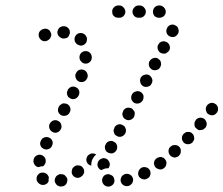

<svg xmlns="http://www.w3.org/2000/svg" viewBox="-20 -665 818 703"><path d="M386 16Q378 20 369 17Q364 15 361 12Q358 9 356 5Q354 1 354 -3Q353 -8 355 -12Q358 -21 366 -25Q375 -29 383 -26L384 -25Q388 -24 392 -21Q395 -18 397 -14Q398 -12 398 -10Q399 -8 399 -6Q399 -5 399 -3Q399 -2 399 0Q398 2 398 3Q395 12 386 16ZM224 6Q228 -3 226 -12Q224 -16 221 -19Q218 -23 215 -25Q211 -27 206 -27Q202 -28 197 -27L196 -26Q187 -23 183 -15Q179 -7 181 2Q183 6 186 10Q188 13 192 15Q196 17 201 18Q205 18 210 17H211Q220 14 224 6ZM458 12Q461 9 464 6Q466 2 467 -3Q468 -7 467 -11Q464 -21 457 -25Q449 -30 440 -28H439Q435 -27 431 -24Q427 -22 425 -18Q423 -14 422 -10Q421 -5 422 -1Q424 8 432 13Q440 18 449 16H450Q454 15 458 12ZM140 12Q130 13 123 7Q122 7 122 6Q118 3 116 -1Q114 -4 114 -9Q113 -13 115 -18Q116 -22 119 -25Q125 -33 134 -33Q143 -34 151 -28Q151 -28 151 -28Q154 -26 156 -22Q158 -19 159 -15Q158 -12 158 -8Q158 -5 158 -2Q157 -1 157 1Q156 2 155 4Q149 11 140 12ZM526 -16Q529 -20 530 -24Q532 -28 531 -33Q531 -37 529 -41Q524 -50 516 -52Q507 -55 498 -51Q490 -46 487 -37Q484 -28 488 -20Q490 -16 494 -13Q497 -11 501 -9Q506 -8 510 -8Q515 -9 519 -11Q523 -13 526 -16ZM284 -25Q287 -29 288 -33Q288 -37 288 -42Q287 -46 284 -50Q279 -58 270 -59Q260 -61 253 -56L252 -55Q244 -50 243 -40Q241 -31 246 -24Q251 -16 261 -14Q270 -13 277 -18L278 -19Q282 -21 284 -25ZM338 -69V-70Q339 -74 342 -77Q345 -81 349 -83Q353 -85 357 -86Q362 -86 366 -85Q375 -82 379 -74Q384 -66 381 -57V-56Q380 -54 379 -53Q379 -51 377 -49Q376 -49 374 -49Q365 -49 357 -45Q354 -44 351 -42Q343 -45 339 -53Q335 -61 338 -69ZM589 -64Q591 -73 585 -81Q582 -85 579 -87Q575 -89 570 -90Q566 -91 562 -89Q557 -88 554 -86L553 -85Q546 -80 544 -71Q543 -61 548 -54Q551 -50 555 -48Q559 -46 563 -45Q567 -44 572 -45Q576 -46 580 -49Q588 -55 589 -64ZM106 -63Q101 -71 103 -80V-81Q105 -90 113 -95Q121 -100 130 -98Q135 -97 138 -94Q142 -92 144 -88Q147 -84 147 -80Q148 -75 147 -71V-70Q146 -66 143 -62Q141 -58 137 -56Q137 -56 137 -56Q137 -56 137 -56Q134 -56 132 -56Q126 -55 120 -53Q120 -53 120 -53Q120 -53 120 -53Q111 -55 106 -63ZM324 -91Q328 -96 332 -99Q330 -101 327 -102Q324 -103 320 -103Q316 -104 312 -102Q308 -101 304 -97H303Q297 -90 296 -81Q296 -72 302 -65Q305 -62 308 -61Q311 -59 315 -58Q314 -58 314 -59Q314 -67 316 -75V-76Q319 -84 324 -91ZM642 -110Q643 -120 637 -127Q634 -130 630 -132Q625 -134 621 -134Q617 -134 612 -133Q608 -131 605 -128H604Q597 -121 597 -112Q597 -103 603 -96Q606 -92 610 -91Q614 -89 618 -88Q623 -88 627 -90Q631 -91 635 -94V-95Q642 -101 642 -110ZM364 -128Q364 -123 365 -119Q366 -115 369 -111Q372 -108 376 -106Q385 -102 393 -104Q402 -107 407 -116Q409 -120 409 -125Q410 -129 408 -133Q407 -138 404 -141Q401 -144 397 -146Q389 -151 380 -148Q371 -145 367 -137V-136Q364 -132 364 -128ZM128 -133Q131 -124 140 -120Q148 -116 157 -119Q166 -122 170 -130V-131Q175 -139 172 -148Q169 -157 160 -161Q152 -165 143 -162Q134 -159 130 -151V-150Q125 -142 128 -133ZM690 -152Q692 -156 691 -160Q691 -165 689 -169Q688 -173 684 -176Q678 -183 668 -182Q659 -182 653 -175H652Q649 -171 647 -167Q646 -163 646 -159Q646 -154 648 -150Q650 -146 653 -143Q660 -136 669 -137Q678 -137 685 -144Q688 -148 690 -152ZM396 -189Q396 -184 397 -180Q398 -176 401 -172Q404 -169 408 -167Q416 -162 425 -165Q434 -168 438 -176L439 -177Q441 -181 441 -185Q442 -190 440 -194Q439 -198 436 -202Q433 -205 429 -207Q421 -212 412 -209Q403 -206 399 -198V-197Q397 -193 396 -189ZM161 -195Q164 -186 172 -182Q180 -177 189 -180Q198 -183 202 -191L203 -192Q207 -200 204 -209Q202 -218 193 -222Q185 -227 176 -224Q167 -221 163 -213L162 -212Q158 -204 161 -195ZM736 -205Q737 -209 737 -214Q736 -218 734 -222Q732 -226 729 -229Q721 -235 712 -234Q703 -233 697 -226V-225Q691 -218 692 -209Q692 -199 700 -194Q703 -191 707 -189Q712 -188 716 -189Q721 -189 724 -191Q728 -193 731 -197H732Q735 -201 736 -205ZM428 -250Q428 -245 429 -241Q431 -237 433 -233Q436 -230 440 -228Q448 -223 457 -226Q466 -229 471 -237V-238Q473 -242 473 -246Q474 -250 473 -255Q471 -259 468 -262Q466 -266 462 -268Q453 -272 444 -270Q435 -267 431 -259V-258Q429 -254 428 -250ZM193 -256Q196 -248 204 -243Q213 -239 222 -242Q230 -244 235 -253Q240 -262 237 -271Q234 -280 226 -284Q222 -286 218 -286Q213 -287 209 -286Q205 -284 201 -281Q198 -279 196 -275L195 -274Q191 -265 193 -256ZM778 -261Q779 -265 778 -270Q778 -274 775 -278Q773 -282 769 -284Q761 -290 752 -288Q743 -286 738 -279L737 -278Q735 -275 734 -270Q733 -266 734 -261Q735 -257 737 -253Q739 -249 743 -247Q751 -242 760 -243Q769 -245 774 -253H775Q777 -257 778 -261ZM461 -302Q464 -293 472 -288Q481 -284 490 -287Q498 -290 503 -298Q507 -307 505 -316Q502 -324 494 -329Q485 -333 477 -330Q468 -328 463 -319Q459 -311 461 -302ZM225 -327Q225 -322 226 -318Q227 -314 230 -310Q233 -307 237 -305Q245 -300 254 -303Q263 -306 267 -314L268 -315Q272 -323 270 -332Q267 -341 259 -345Q250 -350 241 -347Q233 -344 228 -336V-335Q226 -331 225 -327ZM495 -380Q491 -371 494 -363Q496 -354 505 -349Q513 -345 522 -348Q531 -350 535 -359Q540 -368 537 -376Q534 -385 526 -390Q518 -394 509 -391Q500 -389 495 -380ZM258 -378Q261 -370 270 -366Q279 -363 287 -366Q296 -370 299 -379L300 -380Q303 -388 299 -397Q296 -405 287 -409Q278 -412 270 -409Q261 -405 258 -396L257 -395Q254 -387 258 -378ZM525 -432Q524 -428 526 -423Q527 -419 530 -416Q533 -412 537 -410Q545 -406 554 -409Q563 -411 567 -420Q569 -424 570 -429Q570 -433 569 -437Q568 -442 565 -445Q562 -448 558 -451Q550 -455 541 -452Q532 -449 528 -441H527Q525 -437 525 -432ZM278 -439Q284 -432 294 -432Q303 -432 310 -439Q316 -445 316 -454V-455Q316 -465 310 -471Q303 -478 294 -478Q285 -478 278 -472Q271 -465 271 -456V-455Q271 -445 278 -439ZM558 -484Q561 -475 569 -471Q573 -469 577 -469Q582 -468 586 -469Q590 -471 594 -474Q597 -476 599 -480L600 -481Q604 -489 601 -498Q598 -507 590 -511Q586 -513 582 -514Q577 -514 573 -513Q569 -512 565 -509Q562 -506 560 -502L559 -501Q555 -493 558 -484ZM258 -507Q252 -514 253 -524Q254 -533 261 -539Q268 -545 278 -544Q287 -543 293 -536Q293 -535 294 -535Q296 -531 298 -527Q299 -522 298 -518Q298 -514 296 -510Q294 -506 290 -503Q289 -502 287 -501Q286 -500 284 -500Q282 -499 280 -498Q274 -497 268 -500Q262 -502 258 -507Q258 -507 258 -507ZM160 -521Q164 -524 165 -528Q167 -532 168 -536Q168 -541 166 -545Q163 -554 155 -558Q146 -562 137 -558Q137 -558 136 -558Q127 -554 123 -546Q120 -537 123 -529Q125 -524 128 -521Q131 -518 135 -516Q139 -514 144 -514Q148 -514 152 -516Q153 -516 153 -516Q157 -518 160 -521ZM213 -524H212Q208 -524 204 -526Q200 -528 197 -531Q193 -534 192 -538Q190 -542 190 -547Q191 -556 197 -563Q204 -569 213 -569H214Q219 -569 223 -567Q227 -565 230 -562Q233 -559 235 -554Q236 -550 236 -546Q236 -545 236 -545Q236 -544 236 -543Q236 -543 236 -543Q233 -538 232 -533Q229 -528 224 -526Q219 -524 213 -524ZM590 -545Q593 -536 601 -532Q609 -528 618 -530Q627 -533 631 -541L632 -542Q636 -550 633 -559Q631 -568 622 -572Q614 -577 605 -574Q596 -571 592 -563V-562Q587 -554 590 -545ZM432 -606Q439 -613 439 -622Q439 -631 432 -638Q426 -645 417 -645H413Q404 -645 397 -638Q390 -631 391 -622Q390 -613 397 -606Q404 -600 413 -600H417Q426 -600 432 -606ZM507 -606Q514 -613 514 -622Q514 -631 507 -638Q501 -645 491 -645H488Q478 -645 472 -638Q465 -631 465 -622Q465 -613 472 -606Q478 -600 488 -600H491Q501 -600 507 -606ZM580 -606Q587 -613 587 -622Q587 -631 580 -638Q573 -645 564 -645H562Q553 -645 546 -638Q540 -631 540 -622Q540 -613 546 -606Q553 -600 562 -600H564Q573 -600 580 -606Z"/></svg>

Font: FRB American Cursive Dotted Extrabold
Style: Bold Italic
Weight: 800
Italic angle: -25°
Version: Version 2.0;Modular Font Editor K font №1